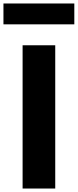

<svg xmlns="http://www.w3.org/2000/svg" viewBox="-98 -1086 448 1106"><path d="M-78.1 -945.8V-1065.9H330.1V-945.8ZM32.2 0V-825.2H220.2V0Z"/></svg>

Font: Hussar Preview
Style: Bold
Weight: 700
Foundry: Cannot Into Space Fonts, PlusOne Fonts
Version: Version 2.29RC2 "Millennial"